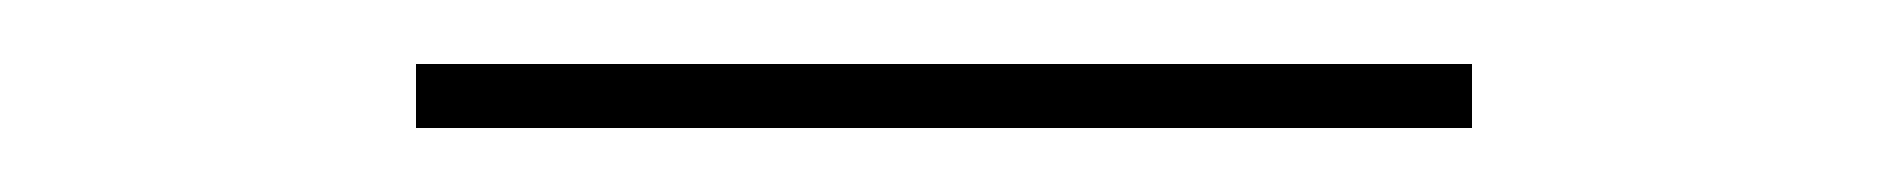

<svg xmlns="http://www.w3.org/2000/svg" viewBox="-20 -850 590 60"><path d="M110 -810V-830H440V-810Z"/></svg>

Font: M PLUS Code Latin SemiExpanded Thin
Style: Regular
Weight: 250
Width: 6
Designer: Coji Morishita
Foundry: UNDERFOREST DESIGN
Version: Version 1.002; ttfautohint (v1.8.3)